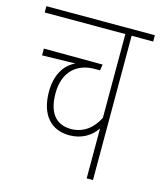

<svg xmlns="http://www.w3.org/2000/svg" viewBox="-97 -694 643 766"><g transform="rotate(15 224.0 -311.0)"><path d="M448 -596V-622H0V-596H333V-250C308 -200 268 -174 221 -174C170 -174 125 -203 125 -296C125 -389 182 -430 250 -430H273L277 -455L34 -456V-428L171 -431C124 -410 98 -360 98 -296C98 -198 147 -148 221 -148C272 -148 310 -172 333 -206V0H359V-596Z"/></g></svg>

Font: Noto Sans Devanagari ExtraCondensed Thin
Style: Regular
Weight: 100
Width: 2
Designer: Jelle Bosma - Monotype Design Team
Foundry: Monotype Imaging Inc.
Version: Version 2.004